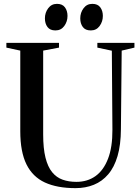

<svg xmlns="http://www.w3.org/2000/svg" viewBox="-20 -965 726 994"><path d="M371 9Q276 9 212.5 -20.2Q149 -49.5 117 -114.2Q85 -179 85 -285.5V-703L13 -718.5V-743H285.5V-718.5L203.5 -703V-269.5Q203.5 -196.5 215.5 -148.8Q227.5 -101 250 -73.5Q272.5 -46 304.2 -34.8Q336 -23.5 375.5 -23.5Q432.5 -23.5 474.2 -53.2Q516 -83 539.2 -143Q562.5 -203 562 -293.5L559 -702.5L484 -718.5V-743H676V-718.5L610 -703L606 -296.5Q605.5 -215 588.5 -157Q571.5 -99 540.2 -62.5Q509 -26 466 -8.5Q423 9 371 9ZM266.5 -807.5Q239 -807.5 225.8 -825.2Q212.5 -843 212.5 -870Q212.5 -899.5 229.5 -922.2Q246.5 -945 274.5 -945H275.5Q303 -945 316.2 -927Q329.5 -909 329.5 -882.5Q329.5 -853.5 312.8 -830.5Q296 -807.5 267.5 -807.5ZM449.5 -807.5Q422 -807.5 408.8 -825.2Q395.5 -843 395.5 -870Q395.5 -899.5 412.5 -922.2Q429.5 -945 457.5 -945H458.5Q486 -945 499.2 -927Q512.5 -909 512.5 -882.5Q512.5 -853.5 495.8 -830.5Q479 -807.5 450.5 -807.5Z"/></svg>

Font: Merriweather 120pt Medium
Style: Regular
Weight: 500
Version: Version 2.100